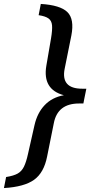

<svg xmlns="http://www.w3.org/2000/svg" viewBox="-85 -758 458 974"><path d="M122 -738Q221 -732 257 -696.5Q293 -661 277 -578L243 -409Q223 -308 332 -308H353L343 -259L338 -233H316Q207 -233 188 -133L154 36Q138 118 88 154Q38 190 -65 196L-54 140Q-16 134 4.5 122.5Q25 111 36.5 87.5Q48 64 57 23L90 -123Q104 -185 141.5 -224.5Q179 -264 239 -275Q130 -304 150 -424L174 -564Q181 -606 179 -629.5Q177 -653 161 -664.5Q145 -676 111 -681Z"/></svg>

Font: Piazzolla SC SemiBold
Style: Italic
Weight: 600
Italic angle: -11.3°
Designer: Juan Pablo del Peral
Foundry: Huerta Tipografica
Version: Version 1.330